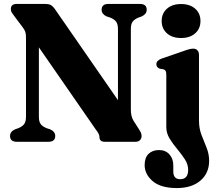

<svg xmlns="http://www.w3.org/2000/svg" viewBox="-20 -720 1092 975"><path d="M260.5 -29.5Q260.5 0 225.5 0H66Q31 0 31 -29.5Q31 -51.5 56 -63L72.5 -69Q92 -76.5 102 -89Q112 -101.5 112 -127V-529Q112 -549 108.2 -559.2Q104.5 -569.5 94 -583L53.5 -637Q44.5 -648.5 39.8 -656.2Q35 -664 35 -674Q35 -700 65.5 -700H209.5Q226 -700 236.2 -695.2Q246.5 -690.5 258 -675L579 -211.5V-573Q579 -598 569.2 -610.5Q559.5 -623 539 -631L520.5 -637Q496 -649 496 -670.5Q496 -700 530.5 -700H690.5Q725 -700 725 -670.5Q725 -649 700.5 -637L684 -631Q664 -623 654.2 -610.8Q644.5 -598.5 644.5 -573V-163.5Q644.5 -128.5 658 -107L683.5 -67Q693.5 -52 696.2 -44.5Q699 -37 699 -29Q699 -16 690.5 -8Q682 0 668 0H512.5Q485 0 485 -24Q485 -32 481 -40.2Q477 -48.5 462.5 -68L177.5 -479.5V-126.5Q177.5 -101.5 187.2 -89.2Q197 -77 217 -69L235.5 -63Q260.5 -51 260.5 -29.5ZM899.5 -527Q854.5 -527 827.8 -550.8Q801 -574.5 801 -613.5Q801 -652 827.8 -675.8Q854.5 -699.5 899.5 -699.5Q944.5 -699.5 971.2 -675.8Q998 -652 998 -613.5Q998 -574.5 971.2 -550.8Q944.5 -527 899.5 -527ZM990.5 -107Q990.5 -68 1003.2 -35Q1016 -2 1029 30Q1042 62 1042 96.5Q1042 159.5 997.8 197.2Q953.5 235 878 235Q796.5 235 755.5 200Q714.5 165 714.5 118Q714.5 80.5 734.5 61.2Q754.5 42 787.5 42Q820.5 42 840.2 63.8Q860 85.5 860 120.5V151Q860 190 895 190Q935.5 190 935.5 142.5Q935.5 115 918.8 89Q902 63 880 37Q858 11 841.2 -16.5Q824.5 -44 824.5 -74.5V-340Q824.5 -354.5 820.8 -360.2Q817 -366 809 -368.5L791.5 -371Q774 -378 774 -394Q774 -412 799.5 -422L910 -460Q944.5 -473 961 -473Q975 -473 982.8 -464.2Q990.5 -455.5 990.5 -441.5Z"/></svg>

Font: Fraunces 72pt Soft
Style: Bold
Weight: 700
Version: Version 1.000;[b76b70a41]